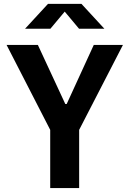

<svg xmlns="http://www.w3.org/2000/svg" viewBox="-20 -959 660 979"><path d="M236 0V-399.1H383.6V0ZM173 -730 312.9 -428.8H320.1L458.2 -730H606.9L375.9 -281.9H243.7L13.5 -730ZM224.8 -939.4H395.2L512.2 -812.5H383L297.7 -914.5H322.3L237 -812.5H107.8Z"/></svg>

Font: Monaspace Neon Var ExtraLight
Style: Regular
Weight: 200
Designer: Riley Cran and the Lettermatic Team
Version: Version 1.200 (Monaspace Neon Var)